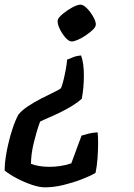

<svg xmlns="http://www.w3.org/2000/svg" viewBox="-51 -520 573 824"><path d="M257 -342Q244 -342 229 -359.5Q214 -377 204 -399Q194 -421 197 -435Q200 -445 218.5 -460.5Q237 -476 259 -488Q281 -500 295 -500Q307 -500 323 -483.5Q339 -467 350.5 -445.5Q362 -424 360 -412Q358 -402 345.5 -390.5Q333 -379 316 -367.5Q299 -356 282.5 -349Q266 -342 257 -342ZM141 284Q118 284 85.5 273Q53 262 21.5 245.5Q-10 229 -31 212Q-31 175 -22 128.5Q-13 82 0.5 39.5Q14 -3 28 -28Q42 -46 69 -64Q96 -82 126.5 -97.5Q157 -113 181 -124.5Q205 -136 211 -142Q217 -157 222.5 -180Q228 -203 232 -226Q236 -249 237 -264Q246 -267 260.5 -273.5Q275 -280 297 -282Q309 -249 309 -196Q309 -143 300 -96Q282 -80 256.5 -64.5Q231 -49 204 -36Q177 -23 154.5 -13.5Q132 -4 121 2Q106 43 94 92.5Q82 142 82 183Q115 196 162 196Q183 196 207.5 192.5Q232 189 255 181L299 62Q311 58 329 53.5Q347 49 368 48Q370 65 370 95.5Q370 126 367.5 160Q365 194 359 222Q335 236 298.5 250Q262 264 221 274Q180 284 141 284Z"/></svg>

Font: Texturina SemiBold
Style: Italic
Weight: 600
Italic angle: -11°
Designer: Guillermo Torres Carreño
Foundry: Omnibus-Type
Version: Version 1.002; ttfautohint (v1.8.3)